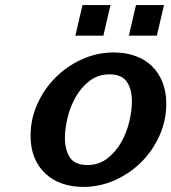

<svg xmlns="http://www.w3.org/2000/svg" viewBox="-20 -720 673 754"><path d="M100 -187Q100 -251 126 -310Q152 -369 197 -414.5Q242 -460 301.5 -487Q361 -514 427 -514Q473 -514 511 -500.5Q549 -487 576 -461Q603 -435 618 -397.5Q633 -360 633 -312Q633 -248 607 -189Q581 -130 536.5 -85Q492 -40 432.5 -13Q373 14 307 14Q261 14 223 0.5Q185 -13 157.5 -39Q130 -65 115 -102Q100 -139 100 -187ZM235 -179Q235 -130 255 -101Q275 -72 323 -72Q368 -72 401 -97.5Q434 -123 455.5 -160.5Q477 -198 487.5 -241.5Q498 -285 498 -321Q498 -370 478 -399Q458 -428 410 -428Q365 -428 332 -402.5Q299 -377 277.5 -339.5Q256 -302 245.5 -258.5Q235 -215 235 -179ZM486 -580 514 -700H624L596 -580ZM276 -580 304 -700H414L386 -580Z"/></svg>

Font: Perun
Style: Bold Italic
Weight: 700
Italic angle: -12°
Foundry: Copyright (c) Stefan Peev, Context Ltd, 2016
Version: Version 1.027